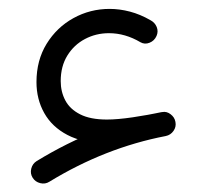

<svg xmlns="http://www.w3.org/2000/svg" viewBox="-20 -391 471 438"><path d="M54.5 14.5Q60.5 24 71.8 26.8Q83.1 29.6 92.6 23.6Q219.8 -54.1 358.2 -80.7Q369.3 -83 375.9 -92.5Q382.4 -101.9 380.2 -113Q378.2 -124.1 368.6 -130.7Q359 -137.3 347.9 -135.1Q200.5 -107.1 63.7 -23.6Q54.1 -17.6 51.3 -6.3Q48.5 4.9 54.5 14.5ZM63.2 -203.8Q63.2 -164.7 80.9 -133.2Q98.6 -101.6 133.7 -83.2Q168.9 -64.7 220.8 -64.7Q245 -64.7 283.9 -69.8Q322.9 -74.8 356.4 -80.6Q367.7 -82.5 374.8 -91.3Q382 -100.2 380.4 -111.3Q378.8 -122.7 369.6 -130.1Q360.4 -137.5 349.7 -135.3Q317.3 -128.6 282.7 -123.4Q248 -118.3 223.9 -118.3Q186 -118.3 162.8 -130.2Q139.5 -142 129 -161.9Q118.5 -181.8 118.5 -206Q118.5 -239.7 133.6 -264.2Q148.7 -288.7 173.8 -302Q198.9 -315.3 228.6 -315.3Q265.6 -315.3 300.5 -294.6Q310.2 -289.1 321.2 -293.5Q332.2 -297.9 337.1 -309Q341.6 -319.2 337.5 -329.4Q333.4 -339.7 322.6 -345.3Q299.9 -358.3 276.5 -364.5Q253 -370.7 230 -370.7Q185.7 -370.7 147.6 -349.7Q109.5 -328.7 86.3 -291Q63.2 -253.4 63.2 -203.8Z"/></svg>

Font: Mikhak VF
Style: Regular
Weight: 100
Designer: Amin Abedi
Version: Version 3.001